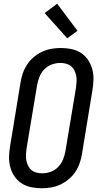

<svg xmlns="http://www.w3.org/2000/svg" viewBox="-20 -1000 540 1028"><path d="M205 8Q176 8 148 2.5Q120 -3 97 -17.5Q74 -32 58.5 -54.5Q43 -77 35.5 -103.5Q28 -130 28.5 -159Q29 -188 34 -217L90 -559Q94 -584 102.5 -608.5Q111 -633 125.5 -655Q140 -677 161 -694.5Q182 -712 205.5 -723Q229 -734 254.5 -738.5Q280 -743 304 -743Q334 -743 361.5 -737.5Q389 -732 412 -717.5Q435 -703 450.5 -680.5Q466 -658 473.5 -631.5Q481 -605 480.5 -576Q480 -547 475 -518L419 -176Q415 -151 406.5 -126.5Q398 -102 383.5 -80Q369 -58 348 -40.5Q327 -23 303.5 -12Q280 -1 254.5 3.5Q229 8 205 8ZM206 -72Q228 -72 251 -80Q274 -88 291 -105.5Q308 -123 317 -145Q326 -167 330 -189L387 -531Q389 -547 390 -563Q391 -579 388 -594Q385 -609 378.5 -622.5Q372 -636 360.5 -645.5Q349 -655 334 -659Q319 -663 303 -663Q281 -663 258 -655Q235 -647 218 -629.5Q201 -612 192 -590Q183 -568 179 -546L122 -204Q120 -188 119 -172Q118 -156 121 -141Q124 -126 130.5 -112.5Q137 -99 148.5 -89.5Q160 -80 175 -76Q190 -72 206 -72ZM340 -795 219 -930 286 -980 395 -835Z"/></svg>

Font: Iosevka SS04 Medium Oblique
Style: Regular
Weight: 500
Italic angle: -9°
Monospace: yes
Designer: Belleve Invis
Foundry: Belleve Invis
Version: Version 19.0.0; ttfautohint (v1.8.4)